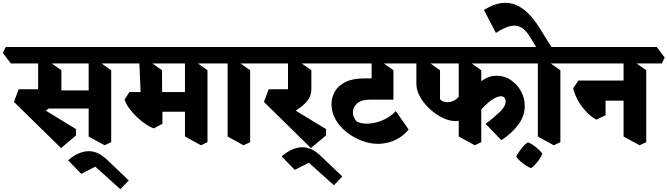

<svg xmlns="http://www.w3.org/2000/svg" viewBox="-84 -989 4742 1364"><path d="M350 63 15 -265 49 -355H202L169 -247L456 -72V-27ZM186 -165 82 -271Q109 -283 132.5 -296Q156 -309 171.5 -326Q187 -343 187 -365V-588L250 -562L352 -490V-358Q352 -314 331 -283Q310 -252 272.5 -225Q235 -198 186 -165ZM224 -218 223 -347H607L617 -218ZM-7 -538 -64 -613 -43 -655H469L526 -580L505 -538ZM659 43 546 -19V-590L601 -564L706 -490V21ZM461 -538 404 -613 425 -655H781L837 -580L816 -538Z M771 355 593 195 493 246 400 150Q439 116 476 100.5Q513 85 547 85Q580 85 612.5 100Q645 115 683 152L831 293Z M1344 43 1230 -19V-590L1286 -564L1390 -490V21ZM1009 -77Q980 -87 948 -109Q916 -131 886 -160Q856 -189 833 -220.5Q810 -252 801 -281L835 -335H1003L1070 -294V-110ZM991 -195 960 -335H1288L1310 -195ZM1068 -197 919 -236 904 -590 962 -564 1067 -490ZM781 -538 725 -613 746 -655H1465L1521 -580L1500 -538Z M1646 43 1533 -19V-590L1588 -564L1693 -490V21ZM1465 -538 1409 -613 1430 -655H1768L1824 -580L1803 -538Z M2125 63 1791 -265 1825 -355H1977L1944 -247L2232 -72V-27ZM1961 -165 1857 -271Q1884 -283 1908 -296Q1932 -309 1947 -326Q1962 -343 1962 -365V-588L2026 -562L2128 -490V-358Q2128 -314 2107 -283Q2086 -252 2048.5 -225Q2011 -198 1961 -165ZM1768 -538 1712 -613 1733 -655H2245L2301 -580L2280 -538Z M2288 327 2110 167 2010 218 1917 122Q1956 88 1993 72.5Q2030 57 2064 57Q2097 57 2129.5 72Q2162 87 2200 124L2348 265Z M2602 33Q2546 33 2488 11.5Q2430 -10 2381 -48Q2332 -86 2301.5 -137.5Q2271 -189 2271 -249Q2271 -297 2295 -339Q2319 -381 2370.5 -406.5Q2422 -432 2505 -432H2627L2711 -281H2544Q2482 -281 2452.5 -254Q2423 -227 2423 -190Q2423 -172 2430.5 -156Q2438 -140 2451 -125Q2481 -111 2517.5 -110.5Q2554 -110 2593 -120.5Q2632 -131 2667 -151.5Q2702 -172 2728 -200L2819 -69Q2787 -30 2748.5 -7.5Q2710 15 2672 24Q2634 33 2602 33ZM2711 -281 2556 -323V-590L2606 -564L2711 -490ZM2245 -538 2189 -613 2210 -655H2829L2885 -580L2864 -538Z M3151 -129Q3117 -129 3079 -144Q3041 -159 3004.5 -186Q2968 -213 2938.5 -246.5Q2909 -280 2891.5 -318.5Q2874 -357 2874 -394V-590L2938 -564L3042 -490V-284Q3052 -273 3065 -268Q3078 -263 3093 -263Q3133 -263 3163.5 -289.5Q3194 -316 3208 -360L3299 -227Q3279 -195 3255.5 -173Q3232 -151 3205.5 -140Q3179 -129 3151 -129ZM3289 43 3175 -19V-590L3231 -564L3335 -490V21ZM3478 7 3366 -109Q3427 -155 3467.5 -194Q3508 -233 3508 -269Q3508 -284 3500 -294.5Q3492 -305 3473 -305Q3450 -305 3417.5 -284Q3385 -263 3351.5 -228.5Q3318 -194 3291 -152L3227 -278Q3251 -323 3283.5 -362.5Q3316 -402 3356.5 -426.5Q3397 -451 3445 -451Q3500 -451 3545 -420.5Q3590 -390 3617 -341.5Q3644 -293 3644 -237Q3644 -166 3599.5 -105Q3555 -44 3478 7ZM2829 -538 2773 -613 2794 -655H3669L3725 -580L3704 -538Z M3688 206Q3672 199 3651.5 186Q3631 173 3612.5 156.5Q3594 140 3583 124Q3598 94 3621 65Q3644 36 3667 22Q3686 29 3705.5 43Q3725 57 3742 73Q3759 89 3769 103Q3758 131 3735 160Q3712 189 3688 206Z M3767 -586 3681 -727Q3638 -799 3582.5 -806Q3527 -813 3439 -755L3354 -918Q3418 -958 3473 -966.5Q3528 -975 3576.5 -956Q3625 -937 3668 -894.5Q3711 -852 3750 -789L3851 -627ZM3850 43 3737 -19V-590L3792 -564L3897 -490V21ZM3669 -538 3613 -613 3634 -655H3972L4028 -580L4007 -538Z M4460 43 4346 -19V-590L4402 -564L4507 -490V21ZM4152 -139Q4114 -160 4079 -197.5Q4044 -235 4020 -279Q3996 -323 3988 -362L4025 -417H4151L4218 -375V-170ZM4131 -274 4100 -417H4421L4443 -274ZM3972 -538 3916 -613 3937 -655H4582L4638 -580L4617 -538Z"/></svg>

Font: Eczar
Style: Bold
Weight: 700
Designer: Vaibhav Singh
Foundry: Rosetta Type Foundry
Version: Version 2.000